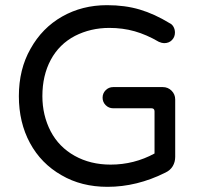

<svg xmlns="http://www.w3.org/2000/svg" viewBox="-20 -712 779 743"><path d="M218 -34Q139 -79 96 -158.5Q53 -238 53 -340Q53 -444 98 -523Q143 -604 220.5 -648Q298 -692 394 -692Q464 -692 521 -675Q578 -658 637 -622Q646 -618 651.5 -608Q657 -598 657 -586Q657 -569 645.5 -557Q634 -545 615 -545Q607 -545 595 -550Q547 -578 501 -591Q455 -604 403 -604Q331 -604 270 -573Q209 -541 176.5 -480.5Q144 -420 144 -340Q144 -266 176 -204Q208 -143 269 -109Q330 -75 408 -75Q499 -75 578 -118V-281Q578 -293 566 -293H418Q401 -293 389 -305Q377 -317 377 -334Q377 -351 389 -363Q401 -375 418 -375H610Q630 -375 644 -361Q658 -347 658 -327V-105Q658 -85 648.5 -69Q639 -53 620 -44Q510 11 396 11Q295 11 218 -34Z"/></svg>

Font: 寒蝉全圆体
Style: Regular
Weight: 400
Designer: Warren2060
      Designed by Motoya company      

      [Varela Round]
      Joe Prince(Latin component); Avraham Cornf
Foundry: ChillType
Version: Version 3.200